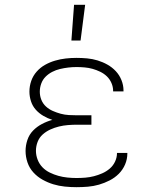

<svg xmlns="http://www.w3.org/2000/svg" viewBox="-20 -768 640 796"><path d="M297 8Q273 8 248.5 5.5Q224 3 201 -4Q178 -11 156.5 -23Q135 -35 118.5 -53Q102 -71 94 -94.5Q86 -118 86 -142Q86 -165 93.5 -187.5Q101 -210 117 -226.5Q133 -243 154 -254Q175 -265 197 -271Q178 -277 160 -287.5Q142 -298 128.5 -313Q115 -328 108.5 -348Q102 -368 102 -388Q102 -411 109.5 -432.5Q117 -454 132 -471Q147 -488 166.5 -499Q186 -510 208 -516.5Q230 -523 252.5 -525.5Q275 -528 297 -528Q319 -528 341 -526Q363 -524 384.5 -517.5Q406 -511 425.5 -500Q445 -489 460 -473Q475 -457 483.5 -436Q492 -415 492 -393V-389H449V-391Q449 -408 442 -424Q435 -440 423 -451.5Q411 -463 395.5 -470.5Q380 -478 364 -482.5Q348 -487 331 -488.5Q314 -490 297 -490Q280 -490 263 -488Q246 -486 229 -482Q212 -478 196.5 -470Q181 -462 169 -450Q157 -438 151 -421.5Q145 -405 145 -388Q145 -370 151.5 -354Q158 -338 170.5 -326.5Q183 -315 199 -308Q215 -301 231.5 -296.5Q248 -292 265.5 -291Q283 -290 300 -290H359V-251H300Q281 -251 262 -249.5Q243 -248 224.5 -243.5Q206 -239 188.5 -231Q171 -223 157 -210.5Q143 -198 136 -180Q129 -162 129 -143Q129 -124 136 -106Q143 -88 156 -74.5Q169 -61 186.5 -52.5Q204 -44 222 -39Q240 -34 259 -32Q278 -30 297 -30Q316 -30 334 -31.5Q352 -33 369.5 -37.5Q387 -42 404 -49.5Q421 -57 435 -69Q449 -81 457 -98Q465 -115 465 -133V-134H508V-132Q508 -108 498.5 -86Q489 -64 472.5 -47.5Q456 -31 434.5 -20Q413 -9 390.5 -2.5Q368 4 344.5 6Q321 8 297 8ZM276 -600 287 -748H333L314 -600Z"/></svg>

Font: Iosevka Etoile Extralight
Style: Regular
Weight: 200
Designer: Belleve Invis
Foundry: Belleve Invis
Version: Version 22.1.2; ttfautohint (v1.8.4)